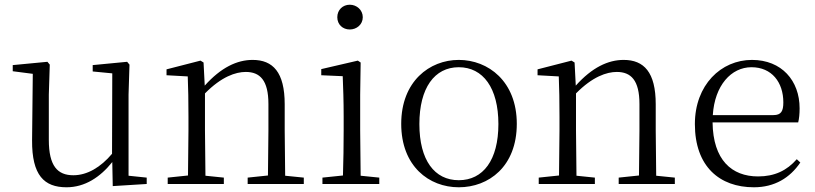

<svg xmlns="http://www.w3.org/2000/svg" viewBox="-20 -780 3457 814"><path d="M458 9 602 0V-27L525 -35V-379L529 -506L519 -518L373 -504V-477L456 -469L455 -128C407 -71 350 -37 291 -37C224 -37 187 -76 187 -187V-379L191 -506L181 -518L34 -504V-478L119 -467L116 -185C115 -37 167 14 262 14C340 14 405 -29 456 -93Z M1115 0H1268V-27L1189 -35L1187 -227V-338C1187 -474 1137 -526 1051 -526C985 -526 917 -494 848 -417L843 -515L830 -523L686 -486V-461L776 -456C778 -406 779 -353 779 -285V-227L777 -36L691 -27V0H929V-27L851 -35L849 -227V-384C919 -455 979 -475 1022 -475C1082 -475 1118 -440 1118 -339V-227L1116 -36L1030 -27V0Z M1463 -655C1492 -655 1518 -676 1518 -707C1518 -738 1492 -760 1463 -760C1433 -760 1410 -738 1410 -707C1410 -676 1433 -655 1463 -655ZM1433 0H1588V-27L1509 -35L1507 -227V-378L1509 -515L1497 -523L1342 -487V-461L1433 -457C1435 -407 1437 -352 1437 -285V-227C1437 -173 1436 -91 1434 -36L1347 -27V0Z M1925 14C2052 14 2171 -74 2171 -255C2171 -435 2050 -526 1925 -526C1801 -526 1681 -435 1681 -255C1681 -75 1799 14 1925 14ZM1925 -16C1822 -16 1758 -101 1758 -254C1758 -407 1822 -495 1925 -495C2028 -495 2093 -407 2093 -254C2093 -101 2028 -16 1925 -16Z M2688 0H2841V-27L2762 -35L2760 -227V-338C2760 -474 2710 -526 2624 -526C2558 -526 2490 -494 2421 -417L2416 -515L2403 -523L2259 -486V-461L2349 -456C2351 -406 2352 -353 2352 -285V-227L2350 -36L2264 -27V0H2502V-27L2424 -35L2422 -227V-384C2492 -455 2552 -475 2595 -475C2655 -475 2691 -440 2691 -339V-227L2689 -36L2603 -27V0Z M3176 14C3264 14 3329 -26 3373 -91L3358 -105C3316 -57 3264 -32 3194 -32C3082 -32 3003 -102 3001 -261H3364C3368 -277 3370 -297 3370 -321C3370 -438 3294 -526 3168 -526C3037 -526 2926 -420 2926 -254C2926 -74 3031 14 3176 14ZM3002 -292C3010 -418 3080 -495 3166 -495C3252 -495 3301 -431 3301 -346C3301 -309 3292 -292 3259 -292Z"/></svg>

Font: Noto Serif KR Light
Style: Regular
Weight: 300
Designer: Ryoko NISHIZUKA 西塚涼子 (kana & ideographs); Frank Grießhammer (Latin, Greek & Cyrillic); Wenlong ZHANG 张文龙 (bopomofo); San
Foundry: Adobe
Version: Version 2.001;hotconv 1.1.0;makeotfexe 2.6.0